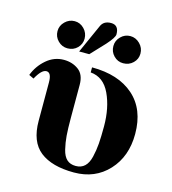

<svg xmlns="http://www.w3.org/2000/svg" viewBox="-106 -779 788 880"><g transform="rotate(15 288.0 -339.0)"><path d="M479 -591Q479 -565 460 -546.5Q441 -528 413 -528Q387 -528 368.5 -547Q350 -566 350 -593Q350 -619 369 -638Q388 -657 414 -657Q440 -657 459.5 -637.5Q479 -618 479 -591ZM205 -528 266 -664Q278 -692 313 -692Q350 -692 350 -648Q350 -633 316 -595L253 -528ZM214 -591Q214 -565 195.5 -546.5Q177 -528 149 -528Q123 -528 104 -547Q85 -566 85 -593Q85 -619 104.5 -638Q124 -657 150 -657Q176 -657 195 -637.5Q214 -618 214 -591ZM281 -449V-473Q407 -473 479 -409.5Q551 -346 551 -229Q551 -122 488 -54Q425 14 325 14Q220 14 164 -30Q108 -74 108 -173V-355Q108 -402 84 -402Q61 -402 35 -354L12 -365Q29 -410 65.5 -441.5Q102 -473 148 -473Q188 -473 217.5 -451.5Q247 -430 247 -381V-225Q247 -173 249.5 -140.5Q252 -108 259.5 -77Q267 -46 283 -31.5Q299 -17 325 -17Q351 -17 367.5 -32.5Q384 -48 391.5 -79.5Q399 -111 401.5 -143.5Q404 -176 404 -226Q404 -314 373.5 -379Q343 -444 281 -449Z"/></g></svg>

Font: STIX
Style: Bold
Weight: 700
Designer: MicroPress Inc., with final additions and corrections provided by Coen Hoffman, Elsevier (retired)
Version: Version 1.1.1